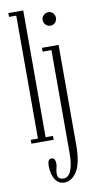

<svg xmlns="http://www.w3.org/2000/svg" viewBox="-107 -793 535 1086"><g transform="rotate(-10 160.0 -250.5)"><path d="M25 0V-22H66.5V-728H25V-750H110.5V-22H153V0ZM249 -638.5Q232 -638.5 220.5 -649.8Q209 -661 209 -677Q209 -693 220.5 -704.5Q232 -716 249 -716Q264 -716 274.8 -704.5Q285.5 -693 285.5 -677Q285.5 -661 274.8 -649.8Q264 -638.5 249 -638.5ZM171.5 249Q137 249 118.2 218.2Q99.5 187.5 99.5 140Q99.5 102 122.5 102Q134.5 102 139.5 111.5Q144.5 121 144.5 134.5Q144.5 149 140.5 161.8Q136.5 174.5 136.5 189.5Q136.5 215.5 148.5 220.8Q160.5 226 170 226Q198.5 226 213.5 191Q228.5 156 228.5 90.5V-501.5H178V-523.5H273.5V50.5Q273.5 156 243.8 202.5Q214 249 171.5 249Z"/></g></svg>

Font: Imbue 50pt ExtraLight
Style: Regular
Weight: 200
Designer: Tyler Finck
Foundry: Etcetera Type Company
Version: Version 1.102; ttfautohint (v1.8.3)